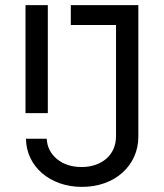

<svg xmlns="http://www.w3.org/2000/svg" viewBox="-20 -720 640 750"><path d="M79.6 -278H166.8V-700H79.6ZM81.4 -178Q82 -137.4 98.7 -102.8Q115.4 -68.2 144.7 -43.2Q174 -18.2 213.6 -4.1Q253.3 10 300.2 10Q348.2 10 388.6 -4.6Q429 -19.2 458.3 -45.5Q487.6 -71.8 504 -107.8Q520.4 -143.8 520.4 -186.6V-700H256.6V-622.4H433.2V-187.8Q433.2 -161.1 423.6 -138.8Q414 -116.6 396.2 -100.9Q378.4 -85.2 353.7 -76.4Q329 -67.6 299 -67.6Q240.8 -67.6 203.1 -98.3Q165.4 -129 162.4 -178Z"/></svg>

Font: CommitMonoV142 ExtLt
Style: Regular
Weight: 200
Monospace: yes
Designer: Eigil Nikolajsen
Foundry: Eigil Nikolajsen
Version: Version 1.142